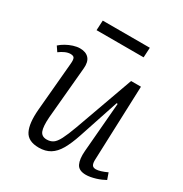

<svg xmlns="http://www.w3.org/2000/svg" viewBox="-166 -822 914 961"><g transform="rotate(30 291.0 -341.5)"><path d="M15 -474Q28 -486 46.5 -496.5Q65 -507 85.5 -513.5Q106 -520 124 -520Q158 -520 175.5 -500.5Q193 -481 189 -441L162 -144Q158 -88 167.5 -64.5Q177 -41 206 -41Q227 -41 242 -51Q257 -61 271.5 -89Q286 -117 305 -169L426 -506H483L467 -77Q466 -56 471.5 -45.5Q477 -35 494 -35Q505 -35 521.5 -40Q538 -45 557 -54L570 -17Q561 -12 547.5 -6Q534 0 519 4.5Q504 9 490 11.5Q476 14 464 14Q423 14 410 -12.5Q397 -39 401 -87L425 -373L419 -374L342 -142Q324 -88 304 -53.5Q284 -19 257 -2.5Q230 14 192 14Q130 14 109.5 -27Q89 -68 96 -150L121 -431Q123 -453 118.5 -462.5Q114 -472 96 -472Q82 -472 66 -465Q50 -458 34 -446ZM152 -697H424L421 -640H149Z"/></g></svg>

Font: Literata 24pt Light
Style: Italic
Weight: 300
Italic angle: -2°
Designer: Latin by Veronika Burian and Jose Scaglione. Greek by Irene Vlachou. Cyrillic by Vera Evstafieva
Foundry: TypeTogether
Version: Version 3.103;gftools[0.9.29]